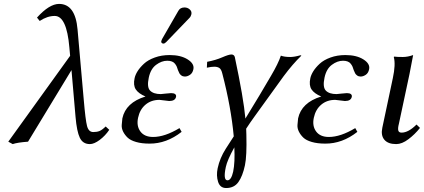

<svg xmlns="http://www.w3.org/2000/svg" viewBox="-20 -718 2148 973"><path d="M533.7 -60.1Q513.7 -30.3 485.4 -9Q457 12.2 435.5 12.2Q399.9 12.2 384.5 -19.8Q369.1 -51.8 362.8 -126L342.3 -362.8L122.1 0Q68.4 3.9 44.4 12.2L22 0L335.4 -435.1L331.5 -478Q317.9 -637.2 257.3 -637.2Q219.7 -637.2 181.2 -611.8L167.5 -628.9Q229.5 -697.8 279.3 -698.2Q361.8 -698.2 373 -568.8L404.3 -213.9Q413.1 -109.9 421.1 -79.3Q429.2 -48.8 452.6 -48.8Q471.2 -48.8 484.1 -54Q497.1 -59.1 515.6 -77.1Z M915 -680.2Q930.7 -680.2 941.9 -669.9Q953.1 -659.7 949.7 -645Q947.3 -634.3 939.9 -627L822.3 -504.9Q814.5 -497.1 808.3 -497.1Q802.2 -497.1 799.1 -501Q795.9 -504.9 797.4 -509.8Q798.3 -513.7 801.3 -520L883.8 -663.1Q893.1 -680.2 915 -680.2ZM679.7 -121.1Q670.9 -79.6 691.4 -51.8Q711.9 -23.9 755.9 -23.9Q814.9 -23.9 889.6 -68.8L900.4 -49.8Q823.7 10.3 737.8 9.8Q698.2 9.8 669.7 1.5Q641.1 -6.8 627 -20.3Q612.8 -33.7 604.2 -50.5Q595.7 -67.4 596.9 -84.7Q598.1 -102.1 600.1 -118.2Q617.2 -198.2 717.3 -229Q681.6 -244.1 668 -265.1Q654.3 -286.1 662.1 -321.8Q665.5 -338.4 677.2 -357.2Q689 -376 709.5 -395Q730 -414.1 764.2 -426.5Q798.3 -439 839.8 -439Q896 -439 930.9 -417Q965.8 -395 960 -367.2Q956.1 -347.7 942.9 -338.9Q929.7 -330.1 917 -330.1Q906.7 -330.1 899.4 -335.4Q892.1 -340.8 889.2 -346.4Q886.2 -352.1 881.8 -362.8Q878.9 -373 876 -379.9Q873 -386.7 867.2 -394.5Q861.3 -402.3 851.6 -406.2Q841.8 -410.2 827.6 -410.2Q798.8 -410.2 771 -389.4Q743.2 -368.7 733.9 -324.2Q723.6 -276.4 740.7 -258.8Q757.8 -241.2 794.9 -241.2L819.3 -243.7Q843.8 -246.1 847.2 -246.1Q861.3 -246.1 867.7 -241Q874 -235.8 872.1 -227.1Q867.7 -206.1 837.4 -206.1Q833.5 -206.1 813 -209Q792.5 -211.9 788.1 -211.9Q746.1 -211.9 717.3 -187.5Q688.5 -163.1 679.7 -121.1Z M1167.5 28.8Q1131.8 93.3 1124.5 127.9Q1109.9 195.8 1132.8 195.8Q1151.9 195.8 1161.6 151.9Q1171.4 104.5 1167.5 28.8ZM1083 134.8Q1093.8 83.5 1124 36.1L1164.6 -26.9Q1150.9 -175.3 1106.9 -344.2Q1101.6 -366.7 1091.8 -373.3Q1082 -379.9 1066.4 -379.9Q1050.8 -379.9 1028.3 -375L1029.8 -404.8Q1073.2 -413.1 1106.2 -427.5Q1139.2 -441.9 1152.6 -441.9Q1166 -441.9 1169.9 -429.2Q1214.4 -220.2 1223.6 -117.2Q1300.3 -242.2 1353.5 -334Q1390.1 -396 1403.3 -436Q1420.9 -429.2 1451.2 -429.2Q1471.7 -429.2 1502.9 -438L1507.3 -436Q1463.4 -393.6 1417.5 -332L1269.5 -127Q1248.5 -98.1 1227.5 -65.9Q1227.5 -61 1228 -51Q1228.5 -41 1228.5 -36.1Q1231.4 72.8 1221.2 120.1Q1209.5 174.8 1188 204.8Q1166.5 234.9 1126 234.9Q1095.2 234.9 1085.2 203.4Q1075.2 171.9 1083 134.8Z M1570.3 -121.1Q1561.5 -79.6 1582 -51.8Q1602.5 -23.9 1646.5 -23.9Q1705.6 -23.9 1780.3 -68.8L1791 -49.8Q1714.4 10.3 1628.4 9.8Q1588.9 9.8 1560.3 1.5Q1531.7 -6.8 1517.6 -20.3Q1503.4 -33.7 1494.9 -50.5Q1486.3 -67.4 1487.5 -84.7Q1488.8 -102.1 1490.7 -118.2Q1507.8 -198.2 1607.9 -229Q1572.3 -244.1 1558.6 -265.1Q1544.9 -286.1 1552.7 -321.8Q1556.2 -338.4 1567.9 -357.2Q1579.6 -376 1600.1 -395Q1620.6 -414.1 1654.8 -426.5Q1689 -439 1730.5 -439Q1786.6 -439 1821.5 -417Q1856.4 -395 1850.6 -367.2Q1846.7 -347.7 1833.5 -338.9Q1820.3 -330.1 1807.6 -330.1Q1797.4 -330.1 1790 -335.4Q1782.7 -340.8 1779.8 -346.4Q1776.9 -352.1 1772.5 -362.8Q1769.5 -373 1766.6 -379.9Q1763.7 -386.7 1757.8 -394.5Q1752 -402.3 1742.2 -406.2Q1732.4 -410.2 1718.3 -410.2Q1689.5 -410.2 1661.6 -389.4Q1633.8 -368.7 1624.5 -324.2Q1614.3 -276.4 1631.3 -258.8Q1648.4 -241.2 1685.5 -241.2L1710 -243.7Q1734.4 -246.1 1737.8 -246.1Q1752 -246.1 1758.3 -241Q1764.6 -235.8 1762.7 -227.1Q1758.3 -206.1 1728 -206.1Q1724.1 -206.1 1703.6 -209Q1683.1 -211.9 1678.7 -211.9Q1636.7 -211.9 1607.9 -187.5Q1579.1 -163.1 1570.3 -121.1Z M1970.7 -321.8Q1985.8 -391.6 1975.6 -429.2L1978 -431.2Q1989.7 -429.2 2021.5 -429.2Q2046.4 -429.2 2073.7 -439Q2062 -375 2055.2 -342.8L2001.5 -90.8Q1995.6 -68.4 1998.3 -57.1Q2001 -45.9 2015.1 -45.9Q2049.8 -45.9 2090.8 -86.9L2108.4 -69.8Q2082.5 -37.1 2049.8 -12.5Q2017.1 12.2 1987.8 12.2Q1946.3 12.2 1927.7 -10Q1909.2 -32.2 1917.5 -70.8Z"/></svg>

Font: Linux Biolinum O
Style: Italic
Weight: 400
Italic angle: -12°
Designer: Philipp H. Poll
Foundry: Philipp H. Poll
Version: Version 1.1.3